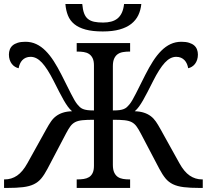

<svg xmlns="http://www.w3.org/2000/svg" viewBox="-20 -926 1019 946"><path d="M442.9 -604Q442.9 -626 436.3 -639.4Q429.7 -652.8 418.5 -660.2Q407.2 -667.5 392.3 -669.7Q377.4 -671.9 360.8 -671.9H357.9V-713.9H621.1V-671.9H618.2Q601.6 -671.9 586.4 -669.4Q571.3 -667 560.3 -659.4Q549.3 -651.9 542.7 -637.7Q536.1 -623.5 536.1 -600.1V-381.8Q556.2 -381.8 568.8 -383.5Q581.5 -385.3 590.3 -388.9Q599.1 -392.6 605.5 -398.4Q611.8 -404.3 618.2 -412.1Q630.9 -427.7 649.4 -464.8Q668 -502 695.8 -557.1Q714.8 -594.7 734.1 -624.8Q753.4 -654.8 774.7 -676Q795.9 -697.3 820.3 -708.7Q844.7 -720.2 874 -720.2Q896 -720.2 911.6 -715.3Q927.2 -710.4 936.8 -702.1Q946.3 -693.8 950.7 -682.1Q955.1 -670.4 955.1 -657.2Q955.1 -643.1 951.2 -631.3Q947.3 -619.6 940.7 -611.1Q934.1 -602.5 925.3 -597.2Q916.5 -591.8 907.2 -589.8Q905.3 -601.1 900.9 -611.3Q896.5 -621.6 889.2 -629.4Q881.8 -637.2 871.6 -641.6Q861.3 -646 848.1 -646Q818.8 -646 792.2 -617.2Q765.6 -588.4 734.9 -527.8Q719.2 -497.1 707.3 -473.6Q695.3 -450.2 685.1 -432.4Q674.8 -414.6 665.3 -401.4Q655.8 -388.2 644 -377.9Q670.4 -377 689.2 -370.8Q708 -364.7 722.4 -354Q736.8 -343.3 747.8 -327.4Q758.8 -311.5 770 -291L863.8 -122.1Q887.2 -79.6 914.8 -60.8Q942.4 -42 976.1 -42H979V0H964.8Q917 0 885.3 -3.9Q853.5 -7.8 832 -18.3Q810.5 -28.8 795.4 -47.1Q780.3 -65.4 765.1 -94.2L673.8 -268.1Q662.1 -290.5 652.1 -304Q642.1 -317.4 628.2 -324.5Q614.3 -331.5 592.8 -333.7Q571.3 -335.9 536.1 -335.9V-113.8Q536.1 -90.3 542.7 -76.2Q549.3 -62 560.3 -54.4Q571.3 -46.9 586.4 -44.4Q601.6 -42 618.2 -42H621.1V0H357.9V-42H360.8Q377.4 -42 392.3 -44.2Q407.2 -46.4 418.5 -53.2Q429.7 -60.1 436.3 -73.5Q442.9 -86.9 442.9 -108.9V-335.9Q407.7 -335.9 386.2 -333.7Q364.7 -331.5 350.8 -324.5Q336.9 -317.4 326.9 -304Q316.9 -290.5 305.2 -268.1L213.9 -94.2Q198.7 -65.4 183.6 -47.1Q168.5 -28.8 147 -18.3Q125.5 -7.8 93.8 -3.9Q62 0 14.2 0H0V-42H2.9Q36.6 -42 64.2 -60.8Q91.8 -79.6 115.2 -122.1L209 -291Q220.2 -311.5 231.2 -327.4Q242.2 -343.3 256.6 -354Q271 -364.7 289.8 -370.8Q308.6 -377 335 -377.9Q323.2 -388.2 313.7 -401.4Q304.2 -414.6 293.9 -432.4Q283.7 -450.2 271.7 -473.6Q259.8 -497.1 244.1 -527.8Q213.4 -588.4 186.8 -617.2Q160.2 -646 130.9 -646Q117.7 -646 107.4 -641.6Q97.2 -637.2 89.8 -629.4Q82.5 -621.6 78.1 -611.3Q73.7 -601.1 71.8 -589.8Q62.5 -591.8 53.7 -597.2Q44.9 -602.5 38.3 -611.1Q31.7 -619.6 27.8 -631.3Q23.9 -643.1 23.9 -657.2Q23.9 -670.4 28.3 -682.1Q32.7 -693.8 42.2 -702.1Q51.8 -710.4 67.4 -715.3Q83 -720.2 105 -720.2Q134.3 -720.2 158.7 -708.7Q183.1 -697.3 204.3 -676Q225.6 -654.8 244.9 -624.8Q264.2 -594.7 283.2 -557.1Q311 -502 329.6 -464.8Q348.1 -427.7 360.8 -412.1Q367.2 -404.3 373.5 -398.4Q379.9 -392.6 388.7 -388.9Q397.5 -385.3 410.4 -383.5Q423.3 -381.8 442.9 -381.8ZM676.3 -906.2Q673.3 -876 661.4 -851.1Q649.4 -826.2 626.7 -808.3Q604 -790.5 569.6 -780.8Q535.2 -771 486.3 -771Q436 -771 401.9 -780.3Q367.7 -789.6 346.2 -807.1Q324.7 -824.7 314.7 -849.9Q304.7 -875 302.2 -906.2H385.3Q387.7 -878.4 394.3 -860.6Q400.9 -842.8 413.1 -832.8Q425.3 -822.8 443.8 -818.8Q462.4 -814.9 488.3 -814.9Q509.8 -814.9 527.6 -819.6Q545.4 -824.2 558.6 -834.7Q571.8 -845.2 580.1 -862.8Q588.4 -880.4 591.3 -906.2Z"/></svg>

Font: Droid-TTFautohint Serif
Style: Regular
Weight: 400
Foundry: Ascender Corporation
Version: Version 1.00; ttfautohint (v1.00rc1.4-1a1c-dirty) -l 8 -r 50